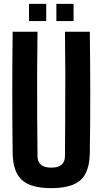

<svg xmlns="http://www.w3.org/2000/svg" viewBox="-20 -964 530 993"><path d="M245.5 9Q139.5 9 93.2 -33Q47 -75 45.5 -172.5Q43.5 -328.5 43.5 -486.2Q43.5 -644 45.5 -800H174Q172.5 -696 172 -587.2Q171.5 -478.5 172.2 -370Q173 -261.5 174 -157Q174 -127.5 191.5 -112.2Q209 -97 245.5 -97Q281 -97 298.5 -112.2Q316 -127.5 316 -157Q316.5 -261.5 317.2 -370Q318 -478.5 317.8 -587.2Q317.5 -696 316 -800H444.5Q446.5 -644 446.8 -486.2Q447 -328.5 444.5 -172.5Q443 -75 397 -33Q351 9 245.5 9ZM271.5 -855V-944H360.5V-855ZM130 -855V-944H219V-855Z"/></svg>

Font: Big Shoulders
Style: Bold
Weight: 700
Designer: Patric King
Foundry: XO Type Co
Version: Version 2.002